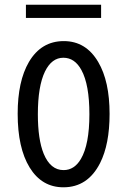

<svg xmlns="http://www.w3.org/2000/svg" viewBox="-20 -755 540 817"><path d="M251.5 -580.1Q345.7 -580.1 397.9 -491.2Q446.3 -409.2 446.3 -270.5Q446.3 -141.1 405.8 -61Q353.5 42 250 42Q157.7 42 106 -42.5Q55.2 -125.5 55.2 -271Q55.2 -409.2 103 -491.2Q155.3 -580.1 251.5 -580.1ZM249.5 -509.3Q200.2 -509.3 171.4 -450.7Q141.1 -388.2 141.1 -269Q141.1 -161.6 166 -100.6Q194.8 -31.2 250.5 -31.2Q296.4 -31.2 324.2 -78.6Q360.4 -140.1 360.4 -269Q360.4 -394.5 326.7 -456.5Q298.3 -509.3 249.5 -509.3ZM90.3 -734.9H410.2V-678.7H90.3Z"/></svg>

Font: BIZ UDGothic
Style: Regular
Weight: 400
Monospace: yes
Designer: TypeBank Co., Ltd.
Foundry: Morisawa Inc.
Version: Version 1.05